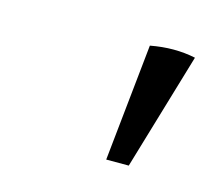

<svg xmlns="http://www.w3.org/2000/svg" viewBox="-45 -719 317 288"><g transform="rotate(15 114.0 -575.0)"><path d="M139 -483 158 -665Q195 -672 228 -665L174 -483Z"/></g></svg>

Font: Piazzolla Light
Style: Italic
Weight: 300
Italic angle: -11.3°
Designer: Juan Pablo del Peral
Foundry: Huerta Tipografica
Version: Version 1.330